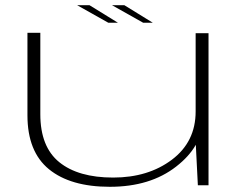

<svg xmlns="http://www.w3.org/2000/svg" viewBox="-20 -712 944 738"><path d="M740.5 0H781.5V-584.5H732V-168.5ZM135 -586H85.5V-269Q85.5 -129 168.2 -61.5Q251 6 402 6Q557.5 6 657.2 -71.8Q757 -149.5 757 -247L732 -283.5Q732 -167 640.8 -98.2Q549.5 -29.5 415 -29.5Q281 -29.5 208 -88.5Q135 -147.5 135 -273ZM530.5 -624.5H567.5L458 -692H410.5ZM396.5 -624.5H433.5L324 -692H276.5Z"/></svg>

Font: Anybody ExtraExpanded ExtraLight
Style: Regular
Weight: 250
Width: 8
Version: Version 1.113;gftools[0.9.25]